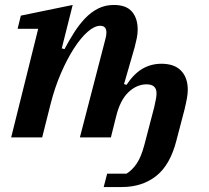

<svg xmlns="http://www.w3.org/2000/svg" viewBox="-20 -554 842 774"><path d="M412 146H490Q513 132 531 105.5Q549 79 562 30L602 -123Q607 -145 609 -157Q611 -169 611 -178Q611 -214 571 -214Q531 -214 497.5 -182Q464 -150 448 -84L427 0H302L405 -397Q409 -412 409 -423Q409 -450 384 -450Q361 -450 333.5 -426Q306 -402 278.5 -359.5Q251 -317 226 -259.5Q201 -202 184 -135L150 0H25L134 -438H51L64 -491L273 -534L229 -359L240 -356Q259 -392 279.5 -424Q300 -456 323.5 -480.5Q347 -505 375.5 -519.5Q404 -534 439 -534Q489 -534 512 -507Q535 -480 535 -435Q535 -418 531.5 -400.5Q528 -383 523 -364L480 -215L490 -212Q520 -257 554.5 -277Q589 -297 631 -297Q683 -297 710 -269Q737 -241 737 -192Q737 -177 733.5 -157.5Q730 -138 724 -113L691 13Q666 111 609.5 155.5Q553 200 471 200H398Z"/></svg>

Font: IBM Plex Serif SmBld
Style: Italic
Weight: 600
Italic angle: -14°
Designer: Mike Abbink, Paul van der Laan, Pieter van Rosmalen
Foundry: Bold Monday
Version: Version 3.001